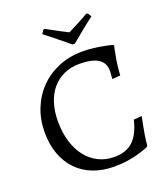

<svg xmlns="http://www.w3.org/2000/svg" viewBox="-152 -946 933 1065"><g transform="rotate(-20 314.5 -413.0)"><path d="M339 12Q271 12 215.5 -9.5Q160 -31 121 -71.5Q82 -112 61 -169Q40 -226 40 -297Q40 -373 66 -437.5Q92 -502 138.5 -549Q185 -596 249 -622.5Q313 -649 389 -649Q420 -649 451 -645.5Q482 -642 507 -637Q536 -632 563 -625L567 -619Q561 -596 557 -570Q552 -547 548 -517Q544 -487 542 -452L494 -448Q494 -455 495 -464Q496 -471 496.5 -480Q497 -489 497 -497Q497 -590 350 -590Q300 -590 259 -571.5Q218 -553 189.5 -519.5Q161 -486 145.5 -438Q130 -390 130 -330Q130 -264 146.5 -210Q163 -156 193 -118Q223 -80 265 -59Q307 -38 359 -38Q428 -38 469 -76.5Q510 -115 529 -196L577 -200Q571 -173 566 -145Q561 -121 556.5 -92.5Q552 -64 550 -37L544 -28Q518 -17 486 -8Q459 0 421.5 6Q384 12 339 12ZM504 -815Q479 -796 455 -777Q431 -758 411 -741Q388 -722 366 -704H352Q330 -722 307 -741Q287 -758 262.5 -777Q238 -796 214 -815L228 -837L237 -838Q272 -818 305.5 -800.5Q339 -783 359 -773Q380 -783 412.5 -800Q445 -817 481 -838L490 -837Z"/></g></svg>

Font: Alegreya
Style: Regular
Weight: 400
Designer: Juan Pablo del Peral
Foundry: Juan Pablo del Peral
Version: Version 1.003